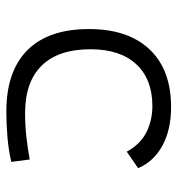

<svg xmlns="http://www.w3.org/2000/svg" viewBox="4 -572 577 626"><g transform="rotate(90 293.0 -258.5)"><path d="M342.8 9.8Q211.9 9.8 143.1 -58.8Q74.2 -127.4 74.2 -259.8Q74.2 -386.7 140.4 -457Q206.5 -527.3 329.1 -527.3Q401.9 -527.3 453.9 -499.3Q505.9 -471.2 527.8 -419.9L474.1 -382.8Q449.2 -427.7 410.4 -447Q371.6 -466.3 325.2 -466.3Q237.8 -466.3 189 -413.8Q140.1 -361.3 140.1 -264.6Q140.1 -159.7 193.4 -105.5Q246.6 -51.3 348.1 -51.3Q386.7 -51.3 424.8 -55.4Q462.9 -59.6 499.5 -66.4L507.3 -6.3Q467.3 2.9 425.3 6.3Q383.3 9.8 342.8 9.8Z"/></g></svg>

Font: Cascadia Mono PL Light
Style: Regular
Weight: 300
Monospace: yes
Designer: Aaron Bell
Foundry: Saja Typeworks
Version: Version 2404.023; ttfautohint (v1.8.4)